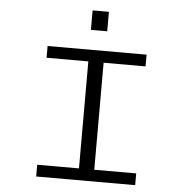

<svg xmlns="http://www.w3.org/2000/svg" viewBox="-60 -968 994 1026"><g transform="rotate(5 437.5 -455.0)"><path d="M172 0V-63H396V-637H172V-700H703V-637H478V-63H703V0ZM395 -910.5H482.5V-806H395Z"/></g></svg>

Font: Trispace SemiExpanded Light
Style: Regular
Weight: 300
Width: 6
Designer: Tyler Finck
Foundry: Etcetera Type Company
Version: Version 1.210; ttfautohint (v1.8.3)